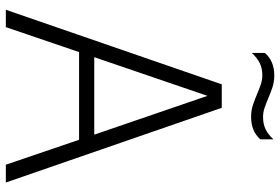

<svg xmlns="http://www.w3.org/2000/svg" viewBox="-171 -789 960 658"><g transform="rotate(90 309.0 -460.0)"><path d="M13.5 0 269 -740H349.5L605.5 0H544.5L459 -251H158.5L73 0ZM176 -303H441.5L308.5 -691ZM380.5 -840.5Q358.5 -840.5 339.2 -847Q320 -853.5 302.5 -861Q286 -868 270.2 -873.5Q254.5 -879 238 -879Q214 -879 196 -870Q178 -861 161.5 -843V-888Q189.5 -920 238.5 -920Q260.5 -920 279.8 -913.5Q299 -907 316.5 -899.5Q333 -892.5 348.8 -887Q364.5 -881.5 381 -881.5Q405 -881.5 423 -890.2Q441 -899 457.5 -917V-872Q429.5 -840.5 380.5 -840.5Z"/></g></svg>

Font: Encode Sans SemiCondensed SemiCondensed Light
Style: Regular
Weight: 300
Width: 4
Designer: Multiple Designers
Foundry: Impallari Type
Version: Version 3.000; ttfautohint (v1.8.3) -l 8 -r 50 -G 200 -x 14 